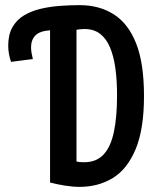

<svg xmlns="http://www.w3.org/2000/svg" viewBox="-20 -721 600 748"><path d="M290 7Q263 7 232 2Q201 -3 175 -10V-603Q134 -600 117.5 -582.5Q101 -565 101 -537Q101 -526 103 -514.5Q105 -503 108 -491L23 -480Q18 -494 15 -510.5Q12 -527 12 -543Q12 -586 28.5 -615Q45 -644 73.5 -661Q102 -678 137.5 -686.5Q173 -695 212.5 -698Q252 -701 290 -701Q367 -701 423.5 -665Q480 -629 510.5 -551.5Q541 -474 541 -347Q541 -218 508.5 -140Q476 -62 419.5 -27.5Q363 7 290 7ZM308 -89Q355 -89 383 -118.5Q411 -148 423.5 -206Q436 -264 436 -349Q436 -408 429.5 -455Q423 -502 408.5 -536.5Q394 -571 369.5 -589.5Q345 -608 309 -608Q301 -608 292 -607Q283 -606 278 -605V-92Q285 -90 293 -89.5Q301 -89 308 -89Z"/></svg>

Font: Ubuntu Sans Mono Medium
Style: Regular
Weight: 500
Monospace: yes
Designer: Dalton Maag Ltd
Foundry: Dalton Maag Ltd
Version: Version 1.006